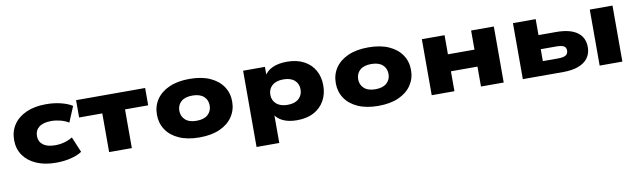

<svg xmlns="http://www.w3.org/2000/svg" viewBox="-41 -1005 5587 1681"><g transform="rotate(-10 2752.5 -164.5)"><path d="M384 11Q284 11 210 -21.5Q136 -54 96 -112Q56 -170 56 -248Q56 -326 96 -385Q136 -444 210 -476.5Q284 -509 384 -509Q456 -509 517.5 -493.5Q579 -478 617 -453L559 -315Q526 -335 485.5 -345.5Q445 -356 404 -356Q333 -356 296 -327Q259 -298 259 -248Q259 -198 296 -169.5Q333 -141 403 -141Q445 -141 484 -151.5Q523 -162 558 -183L616 -45Q578 -19 517 -4Q456 11 384 11Z M857 0V-344H651V-498H1265V-344H1059V0Z M1660 11Q1554 11 1479 -22.5Q1404 -56 1365 -115Q1326 -174 1326 -249Q1326 -325 1365 -383.5Q1404 -442 1479 -475.5Q1554 -509 1660 -509Q1767 -509 1841.5 -475.5Q1916 -442 1955.5 -383.5Q1995 -325 1995 -249Q1995 -174 1955.5 -115Q1916 -56 1841.5 -22.5Q1767 11 1660 11ZM1660 -137Q1726 -137 1760.5 -168.5Q1795 -200 1795 -249Q1795 -299 1760.5 -330Q1726 -361 1660 -361Q1594 -361 1559.5 -330Q1525 -299 1525 -249Q1525 -200 1559.5 -168.5Q1594 -137 1660 -137Z M2136 180V-498H2330V-414H2321Q2345 -461 2398 -485Q2451 -509 2526 -509Q2614 -509 2676.5 -476Q2739 -443 2772 -384.5Q2805 -326 2805 -249Q2805 -174 2772 -115Q2739 -56 2677.5 -22.5Q2616 11 2527 11Q2453 11 2402.5 -13Q2352 -37 2329 -79H2338V180ZM2469 -136Q2534 -136 2568.5 -168Q2603 -200 2603 -249Q2603 -300 2568.5 -331Q2534 -362 2469 -362Q2405 -362 2369.5 -331Q2334 -300 2334 -249Q2334 -199 2369.5 -167.5Q2405 -136 2469 -136Z M3250 11Q3144 11 3069 -22.5Q2994 -56 2955 -115Q2916 -174 2916 -249Q2916 -325 2955 -383.5Q2994 -442 3069 -475.5Q3144 -509 3250 -509Q3357 -509 3431.5 -475.5Q3506 -442 3545.5 -383.5Q3585 -325 3585 -249Q3585 -174 3545.5 -115Q3506 -56 3431.5 -22.5Q3357 11 3250 11ZM3250 -137Q3316 -137 3350.5 -168.5Q3385 -200 3385 -249Q3385 -299 3350.5 -330Q3316 -361 3250 -361Q3184 -361 3149.5 -330Q3115 -299 3115 -249Q3115 -200 3149.5 -168.5Q3184 -137 3250 -137Z M3725 0V-498H3927V-328H4163V-498H4365V0H4163V-177H3927V0Z M4535 0V-498H4737V-356H4892Q5017 -356 5080.5 -310Q5144 -264 5144 -178Q5144 -122 5115 -82Q5086 -42 5030.5 -21Q4975 0 4894 0ZM4735 -125H4870Q4918 -125 4939 -138Q4960 -151 4960 -180Q4960 -209 4938.5 -220Q4917 -231 4870 -231H4735ZM5218 0V-498H5420V0Z"/></g></svg>

Font: Nunito Sans 10pt Expanded Black
Style: Regular
Weight: 900
Width: 7
Designer: Vernon Adams
Foundry: Vernon Adams
Version: Version 3.101;gftools[0.9.27]